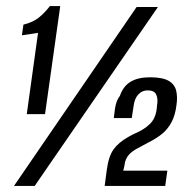

<svg xmlns="http://www.w3.org/2000/svg" viewBox="-20 -611 602 631"><path d="M68 -236 105 -503 52 -495 57 -530Q89 -538 108 -553.5Q127 -569 144 -591H178L128 -236ZM26 0 429 -588H499L94 0ZM324 0 331 -53Q337 -98 353.5 -120.5Q370 -143 400 -160Q407 -164 413.5 -167.5Q420 -171 427 -174Q453 -185 472 -203Q491 -221 495 -253Q495 -255 495.5 -258Q496 -261 496 -264Q500 -286 493.5 -300Q487 -314 465 -314Q447 -314 434.5 -300.5Q422 -287 419 -262L413 -223H354Q356 -242 358 -254.5Q360 -267 363.5 -277Q367 -287 374 -296Q385 -328 409.5 -342.5Q434 -357 473 -357Q514 -357 534 -345.5Q554 -334 559 -313Q564 -292 560 -266Q556 -232 543.5 -209Q531 -186 512.5 -171Q494 -156 470 -144Q448 -132 432 -123.5Q416 -115 406 -105Q396 -95 391 -79Q390 -71 388.5 -64.5Q387 -58 385 -50H530L523 0Z"/></svg>

Font: Alumni Sans Thin SemiBold
Style: Italic
Weight: 600
Italic angle: -8°
Version: Version 1.016